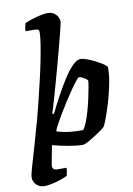

<svg xmlns="http://www.w3.org/2000/svg" viewBox="-141 -865 780 1130"><g transform="rotate(-10 249.5 -300.0)"><path d="M32 200Q3 200 -16 181.5Q-35 163 -35 137Q-35 124 -24.5 86Q-14 48 2.5 -6.5Q19 -61 35 -121Q44 -150 56.5 -196Q69 -242 82.5 -298Q96 -354 110 -412.5Q124 -471 135 -526.5Q146 -582 153 -626.5Q160 -671 160 -696Q160 -710 152.5 -713.5Q145 -717 132 -717H79Q79 -730 82 -742.5Q85 -755 87 -764Q102 -771 127.5 -779.5Q153 -788 180 -794Q207 -800 226 -800Q255 -800 273.5 -781Q292 -762 292 -737Q292 -732 287.5 -714Q283 -696 277 -670Q267 -631 255 -585Q243 -539 230 -492Q217 -445 204.5 -399.5Q192 -354 181 -316Q170 -278 162 -251Q154 -224 150 -213L159 -208Q180 -252 207 -302Q234 -352 262.5 -397.5Q291 -443 318.5 -471.5Q346 -500 368 -500Q383 -500 408 -491Q433 -482 458 -469Q483 -456 501 -443.5Q519 -431 520 -425Q521 -389 513.5 -345.5Q506 -302 494.5 -258Q483 -214 470.5 -176.5Q458 -139 448 -114Q438 -89 435 -85Q430 -78 411 -64.5Q392 -51 368.5 -36Q345 -21 325 -10.5Q305 0 296 0Q262 0 212.5 -8.5Q163 -17 116 -30L95 79Q91 100 99 108Q107 116 124 116H177Q177 130 174.5 143Q172 156 170 163Q157 170 131 179Q105 188 77.5 194Q50 200 32 200ZM311 -85Q322 -96 333.5 -124.5Q345 -153 355.5 -189.5Q366 -226 374 -263Q382 -300 387 -328Q392 -356 392 -367Q386 -376 376.5 -382Q367 -388 357.5 -392Q348 -396 341 -396Q337 -396 322.5 -378Q308 -360 287.5 -330.5Q267 -301 245 -266.5Q223 -232 203.5 -199Q184 -166 170.5 -141Q157 -116 155 -105Q204 -91 241 -88Q278 -85 311 -85Z"/></g></svg>

Font: Texturina 12pt ExtraBold
Style: Italic
Weight: 800
Italic angle: -11°
Designer: Guillermo Torres Carreño
Foundry: Omnibus-Type
Version: Version 1.002